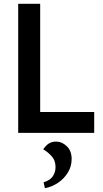

<svg xmlns="http://www.w3.org/2000/svg" viewBox="-20 -701 541 1013"><path d="M477 0H76V-681H192V-82L172 -110H477ZM217 292 210 261Q245 250 259 228.5Q273 207 273 181Q273 145 251.5 122Q230 99 208 87Q222 66 238 56Q254 46 276 46Q307 46 332.5 70.5Q358 95 358 138Q358 177 338 209.5Q318 242 286 263.5Q254 285 217 292Z"/></svg>

Font: Gabarito Medium
Style: Regular
Weight: 500
Designer: Leandro Assis / Alvaro Franca / Felipe Casaprima
Foundry: Naipe Foundry
Version: Version 1.000